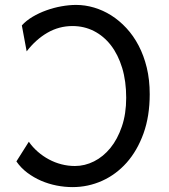

<svg xmlns="http://www.w3.org/2000/svg" viewBox="-20 -745 685 777"><path d="M288.1 -725.1Q324.2 -725.1 360.6 -714.4Q397 -703.6 429.9 -682.9Q462.9 -662.1 491.5 -631.3Q520 -600.6 541 -560.5Q562 -520.5 574 -471.2Q585.9 -421.9 585.9 -363.8Q585.9 -274.9 560.8 -205.1Q535.6 -135.3 492.7 -86.9Q449.7 -38.6 393.1 -13.2Q336.4 12.2 273.4 12.2Q242.2 12.2 209.5 5.9Q176.8 -0.5 146.7 -13.4Q116.7 -26.4 90.6 -45.9Q64.5 -65.4 46.4 -91.8L96.7 -171.4Q112.3 -148.9 133.1 -130.9Q153.8 -112.8 178 -99.9Q202.1 -86.9 228.8 -80.1Q255.4 -73.2 283.2 -73.2Q323.2 -73.2 360.6 -92Q397.9 -110.8 426.8 -146.2Q455.6 -181.6 473.1 -232.9Q490.7 -284.2 490.7 -349.1Q490.7 -416.5 474.4 -470.2Q458 -523.9 429 -561.5Q399.9 -599.1 360.1 -619.4Q320.3 -639.6 273.4 -639.6Q218.8 -639.6 171.9 -612.5Q125 -585.4 87.9 -537.1L68.4 -642.1Q85.9 -661.6 111.8 -677Q137.7 -692.4 167.5 -703.1Q197.3 -713.9 228.8 -719.5Q260.3 -725.1 288.1 -725.1Z"/></svg>

Font: Andika FrenchTight
Style: Regular
Weight: 400
Designer: Victor Gaultney, Annie Olsen, Julie Remington, Don Collingsworth, Eric Hays, Becca Hirsbrunner
Foundry: SIL International
Version: Version 5.000 ; Dig1 Dig4Opn Dig7 LnSpcTght